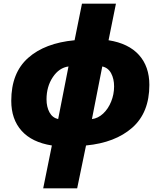

<svg xmlns="http://www.w3.org/2000/svg" viewBox="-20 -780 864 1040"><path d="M261 8Q153 -9 97 -71.5Q41 -134 41 -234Q41 -385 132 -466Q223 -547 384 -562L424 -760H608L568 -562Q676 -545 732.5 -482.5Q789 -420 789 -320Q789 -170 696.5 -88.5Q604 -7 446 8L398 240H214ZM598 -312Q598 -353 582 -383Q566 -413 534 -420L478 -135Q511 -139 538.5 -164.5Q566 -190 582 -229.5Q598 -269 598 -312ZM351 -420Q300 -413 266 -362Q232 -311 232 -242Q232 -201 248 -171.5Q264 -142 295 -135Z"/></svg>

Font: Noto Sans Display Black
Style: Italic
Weight: 900
Italic angle: -12°
Designer: Monotype Design team
Foundry: Monotype Imaging Inc.
Version: Version 1.000